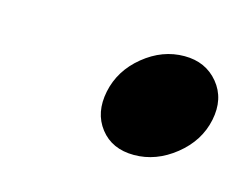

<svg xmlns="http://www.w3.org/2000/svg" viewBox="-38 -434 315 244"><g transform="rotate(15 119.0 -312.0)"><path d="M181 -381Q152 -381 127.5 -361Q103 -341 97 -312Q91 -283 106.5 -263Q122 -243 151 -243Q180 -243 205 -263Q230 -283 236 -312Q242 -341 225.5 -361Q209 -381 181 -381Z"/></g></svg>

Font: Advent Pro ExtraBold
Style: Italic
Weight: 800
Italic angle: -12°
Version: Version 3.000